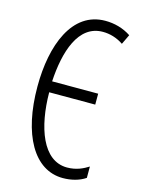

<svg xmlns="http://www.w3.org/2000/svg" viewBox="-113 -790 638 866"><g transform="rotate(15 206.5 -357.5)"><path d="M272 -674C304 -674 337 -665 368 -644L390 -690C354 -714 312 -725 270 -725C115 -725 50 -553 50 -360C50 -136 132 10 267 10C307 10 344 0 372 -19V-72C348 -57 317 -41 273 -41C159 -41 109 -186 108 -348H323V-399H108C116 -539 157 -674 272 -674Z"/></g></svg>

Font: Noto Sans Display Condensed Light
Style: Regular
Weight: 300
Width: 3
Designer: Monotype Design Team
Foundry: Monotype Imaging Inc.
Version: Version 1.900